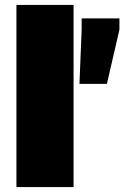

<svg xmlns="http://www.w3.org/2000/svg" viewBox="-20 -763 507 783"><path d="M47 0V-743H280V0ZM304 -421 313 -642V-688H467V-642L416 -421Z"/></svg>

Font: Saira SemiExpanded Black
Style: Regular
Weight: 900
Width: 6
Designer: Hector Gatti with collaboration of the Omnibus-Type team
Foundry: Omnibus-Type
Version: Version 1.101